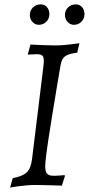

<svg xmlns="http://www.w3.org/2000/svg" viewBox="-20 -843 405 875"><path d="M256 -546Q247 -492 237 -433.5Q227 -375 218 -318.5Q209 -262 201.5 -213.5Q194 -165 190 -131.5Q186 -98 186 -85Q186 -60 195 -51Q204 -42 223 -42Q240 -42 257 -43.5Q274 -45 274 -45L276 -41L262 3Q262 3 249 2.5Q236 2 216.5 1.5Q197 1 175.5 0.5Q154 0 137 0Q119 0 99.5 2Q80 4 63.5 6Q47 8 36.5 10Q26 12 26 12L38 -31Q84 -40 102.5 -58Q121 -76 126 -118L178 -542Q182 -574 176.5 -585Q171 -596 149 -596Q139 -596 123.5 -595Q108 -594 108 -594Q108 -595 107.5 -595.5Q107 -596 107 -597L119 -640Q118 -640 138 -639Q158 -638 185.5 -637Q213 -636 232 -636Q249 -636 268 -637.5Q287 -639 303.5 -641Q320 -643 331 -644.5Q342 -646 342 -646L332 -603Q292 -598 276.5 -586.5Q261 -575 256 -546ZM317 -730Q300 -730 288 -743Q276 -756 276 -775Q276 -795 290 -809Q304 -823 325 -823Q343 -823 354 -810.5Q365 -798 365 -778Q365 -758 351 -744Q337 -730 317 -730ZM157 -730Q140 -730 128 -743Q116 -756 116 -775Q116 -795 130 -809Q144 -823 165 -823Q183 -823 194 -810.5Q205 -798 205 -778Q205 -758 191 -744Q177 -730 157 -730Z"/></svg>

Font: Alegreya
Style: Italic
Weight: 400
Italic angle: -7°
Designer: Juan Pablo del Peral
Foundry: Huerta Tipografica
Version: Version 2.009